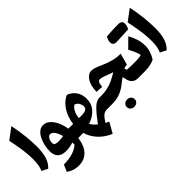

<svg xmlns="http://www.w3.org/2000/svg" viewBox="-22 -1631 2767 2767"><g transform="rotate(-45 1361.0 -247.5)"><path d="M192.4 -802.7Q219.7 -670.4 232.2 -549.8Q244.6 -429.2 244.6 -333Q244.6 -215.8 219.2 -131.8Q193.8 -47.9 133.8 7.3L42 -38.6Q59.6 -80.6 68.4 -126.2Q77.1 -171.9 77.1 -238.3Q77.1 -294.4 72.3 -354.2Q67.4 -414.1 55.2 -490.7Q43 -567.4 20.5 -674.3Z M523.9 -490.7Q579.1 -490.7 624.5 -451.7Q669.9 -412.6 701.7 -345.9Q733.4 -279.3 746.6 -195.8H800.3V0H751.5Q743.2 83.5 710.2 148.9Q677.2 214.4 619.1 251.7Q561 289.1 477.1 289.1Q429.7 289.1 388.2 277.1Q346.7 265.1 290 229.5L335.4 124Q444.8 122.1 518.6 99.6Q592.3 77.1 647 30.3Q647 19 646.5 8.1Q646 -2.9 645 -15.1Q615.2 -3.4 577.4 3.4Q539.6 10.3 496.1 10.3Q414.6 10.3 370.6 -30.3Q326.7 -70.8 326.7 -153.8Q326.7 -211.9 339.8 -271.2Q353 -330.6 378.4 -380.4Q403.8 -430.2 440.4 -460.4Q477.1 -490.7 523.9 -490.7ZM502.4 -326.7Q483.4 -326.7 468 -309.6Q452.6 -292.5 443.8 -267.3Q435.1 -242.2 435.1 -217.3Q435.1 -185.5 456.8 -175.3Q478.5 -165 516.6 -165Q541 -165 567.9 -167.7Q594.7 -170.4 617.2 -174.3Q600.1 -242.7 569.8 -284.7Q539.6 -326.7 502.4 -326.7Z M1075.7 -556.2Q1154.3 -526.4 1197 -463.6Q1239.7 -400.9 1239.7 -316.4Q1239.7 -209 1175 -137.5Q1110.4 -65.9 1006.8 -34.2Q1019.5 -11.7 1040.3 12.5Q1061 36.6 1091.8 62Q1177.2 -56.6 1246.3 -126.2Q1315.4 -195.8 1377 -195.8H1377.4V0H1338.4Q1289.1 0 1255.9 30Q1222.7 60.1 1182.6 124Q1192.4 128.9 1207.5 136.2Q1222.7 143.6 1235.8 148.9L1146 308.6Q1034.2 261.7 959.2 180.9Q884.3 100.1 855.5 -1.5Q841.8 -1 828.1 -0.5Q814.5 0 800.3 0Q789.6 0 784.2 -8.1Q778.8 -16.1 778.8 -38.6V-157.2Q778.8 -179.7 784.2 -187.7Q789.6 -195.8 800.3 -195.8H844.2Q853.5 -273.4 882.8 -344.2Q912.1 -415 960.7 -470.5Q1009.3 -525.9 1075.7 -556.2ZM1056.2 -379.4Q1017.6 -360.4 991.9 -308.1Q966.3 -255.9 961.9 -195.8H1022Q1074.7 -195.8 1104.2 -212.6Q1133.8 -229.5 1133.8 -265.1Q1133.8 -295.4 1115.5 -329.6Q1097.2 -363.8 1056.2 -379.4Z M1573.2 -553.2Q1601.6 -553.2 1643.1 -539.3Q1684.6 -525.4 1739.3 -500Q1814.9 -464.8 1891.6 -445.6Q1968.3 -426.3 2044.4 -426.3L1996.1 -252.9Q1980 -252.4 1963.4 -248.5Q1946.8 -244.6 1931.2 -239.3L1941.9 -200.7Q1974.6 -197.3 2007.1 -196.5Q2039.6 -195.8 2074.2 -195.8H2086.4V0H1976.6Q1915.5 0 1883.5 -29.1Q1851.6 -58.1 1838.9 -109.9L1825.2 -168.5Q1814 -160.6 1802 -152.3Q1790 -144 1778.8 -135.3Q1740.2 -101.6 1693.6 -70.6Q1647 -39.6 1586.4 -19.8Q1525.9 0 1444.3 0H1377.4Q1366.7 0 1361.3 -8.1Q1356 -16.1 1356 -38.6V-157.2Q1356 -179.7 1361.3 -187.7Q1366.7 -195.8 1377.4 -195.8H1419.4Q1493.2 -195.8 1551.8 -210Q1610.4 -224.1 1664.8 -250.5Q1719.2 -276.9 1779.8 -313.5Q1745.1 -324.7 1715.8 -335.7Q1686.5 -346.7 1653.8 -359.4Q1600.1 -379.9 1573.7 -379.9Q1546.9 -379.9 1534.2 -355.7Q1521.5 -331.5 1518.1 -277.3L1408.7 -284.2Q1412.6 -414.1 1459.7 -483.6Q1506.8 -553.2 1573.2 -553.2ZM1562.5 179.7Q1562.5 146 1586.2 125.5Q1609.9 105 1643.1 105Q1676.8 105 1700.4 125.5Q1724.1 146 1724.1 179.7Q1724.1 213.4 1700.4 233.6Q1676.8 253.9 1643.1 253.9Q1609.9 253.9 1586.2 233.6Q1562.5 213.4 1562.5 179.7Z M2078.1 -741.7Q2197.3 -752.9 2316.9 -752.9Q2394.5 -752.9 2394.5 -691.4Q2394.5 -647 2368.2 -598.6Q2347.2 -597.7 2321.5 -596.2Q2295.9 -594.7 2259.5 -593.3Q2223.1 -591.8 2180.2 -589.6Q2137.2 -587.4 2111.8 -587.4Q2086.4 -587.4 2068.4 -603.5Q2050.3 -619.6 2050.3 -655.5Q2050.3 -691.4 2078.1 -741.7ZM2086.4 0Q2075.7 0 2070.3 -8.1Q2064.9 -16.1 2064.9 -38.6V-157.2Q2064.9 -179.7 2070.3 -187.7Q2075.7 -195.8 2086.4 -195.8H2132.8Q2164.1 -195.8 2189.9 -199Q2215.8 -202.1 2235.4 -210.4Q2227.5 -252.4 2206.8 -299.3Q2186 -346.2 2160.6 -390.1L2298.3 -525.9Q2330.1 -475.6 2353.8 -403.1Q2377.4 -330.6 2377.4 -252.4Q2377.4 -200.2 2359.4 -145.8Q2341.3 -91.3 2309.1 -40Q2265.6 -19 2214.8 -9.5Q2164.1 0 2102.5 0Z M2605.5 -802.7Q2632.8 -670.4 2645.3 -549.8Q2657.7 -429.2 2657.7 -333Q2657.7 -215.8 2632.3 -131.8Q2606.9 -47.9 2546.9 7.3L2455.1 -38.6Q2472.7 -80.6 2481.4 -126.2Q2490.2 -171.9 2490.2 -238.3Q2490.2 -294.4 2485.4 -354.2Q2480.5 -414.1 2468.3 -490.7Q2456.1 -567.4 2433.6 -674.3Z"/></g></svg>

Font: Pinar DS4 ExtraBold
Style: Regular
Weight: 800
Designer: Amin Abedi
Version: Version 3.000